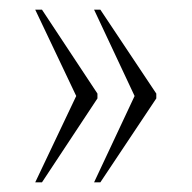

<svg xmlns="http://www.w3.org/2000/svg" viewBox="-20 -469 399 398"><path d="M175 -91H188L304 -265V-275L188 -449H175L259 -270ZM53 -91H67L182 -265V-275L67 -449H53L138 -270Z"/></svg>

Font: Noto Serif Lao ExtraCondensed Thin
Style: Regular
Weight: 100
Width: 2
Designer: Monotype Design Team
Foundry: Monotype Imaging Inc.
Version: Version 2.003